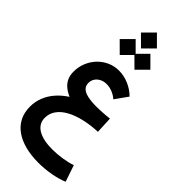

<svg xmlns="http://www.w3.org/2000/svg" viewBox="-435 -1147 1575 1575"><g transform="rotate(45 352.5 -359.5)"><path d="M159.7 -827.1 252.4 -734.9 344.7 -827.1 252.4 -919.9ZM330.6 -827.1 423.3 -734.9 515.6 -827.1 423.3 -919.9ZM245.1 -988.3 337.9 -896 430.2 -988.3 337.9 -1081.1ZM550.8 -550.8Q510.7 -591.3 454.6 -616Q398.4 -640.6 338.9 -640.6Q286.1 -640.6 239.5 -619.9Q192.9 -599.1 157.2 -562.3Q121.6 -525.4 101.1 -476.1Q80.6 -426.8 80.6 -370.1Q80.6 -328.1 95.2 -296.4Q109.9 -264.6 137.5 -241.5Q165 -218.3 204.1 -201.2Q149.4 -166 110.6 -121.3Q71.8 -76.7 51.3 -24.4Q30.8 27.8 30.8 85Q30.8 152.3 57.1 204.1Q83.5 255.9 132.8 291Q182.1 326.2 251 344.2Q319.8 362.3 404.3 362.3Q477.5 362.3 549.1 349.4Q620.6 336.4 673.8 314L625 170.4Q582 185.5 522.7 194.8Q463.4 204.1 408.2 204.1Q356.9 204.1 315.4 195.6Q273.9 187 243.9 169.7Q213.9 152.3 197.8 126Q181.6 99.6 181.6 64Q181.6 13.2 210.4 -27.3Q239.3 -67.9 291.7 -96.7Q344.2 -125.5 415.3 -142.3Q486.3 -159.2 571.3 -163.1L564.5 -309.1Q541 -306.6 516.4 -304.4Q491.7 -302.2 466.6 -301Q441.4 -299.8 417 -299.8Q356 -299.8 314.7 -309.1Q273.4 -318.4 252.9 -338.4Q232.4 -358.4 232.4 -390.6Q232.4 -420.9 247.8 -443.4Q263.2 -465.8 288.8 -478.3Q314.5 -490.7 344.7 -490.7Q380.9 -490.7 415 -476.3Q449.2 -461.9 472.2 -440.4Z"/></g></svg>

Font: Estedad-FD-VF Thin
Style: Regular
Weight: 100
Designer: Amin Abedi
Version: Version 5.0